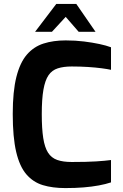

<svg xmlns="http://www.w3.org/2000/svg" viewBox="-20 -953 626 979"><path d="M313 6Q248 6 198.5 -9Q149 -24 114.5 -64Q80 -104 62.5 -178.5Q45 -253 45 -372Q45 -487 63.5 -560.5Q82 -634 117 -674.5Q152 -715 202 -731Q252 -747 315 -747Q365 -747 408.5 -741.5Q452 -736 487 -728.5Q522 -721 546 -712V-597Q528 -601 497.5 -605Q467 -609 428 -611.5Q389 -614 346 -614Q304 -614 274.5 -604.5Q245 -595 227.5 -569.5Q210 -544 201.5 -496Q193 -448 193 -371Q193 -297 200.5 -249Q208 -201 225 -174.5Q242 -148 271.5 -137.5Q301 -127 346 -127Q422 -127 469.5 -130Q517 -133 546 -137V-23Q519 -14 484 -7.5Q449 -1 407 2.5Q365 6 313 6ZM159 -791 267 -933H369L467 -791H381L315 -867L245 -791Z"/></svg>

Font: Exo Thin
Style: Bold
Weight: 700
Version: Version 2.000